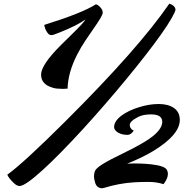

<svg xmlns="http://www.w3.org/2000/svg" viewBox="-20 -840 1037 1036"><path d="M19.5 0ZM218.8 -705.6Q423.8 -769.5 497.6 -816.9Q516.6 -811.5 530.8 -787.6Q534.2 -781.2 534.2 -771.7Q534.2 -762.2 520.5 -739.5Q506.8 -716.8 486.1 -687.3Q465.3 -657.7 440.9 -621.3Q416.5 -585 395.5 -543.9Q346.7 -447.3 344.7 -361.8Q331.5 -360.4 318.6 -360.4Q305.7 -360.4 286.9 -362.1Q268.1 -363.8 247.6 -372.6Q201.7 -392.1 201.7 -437.5Q201.7 -490.2 310.1 -598.1Q339.4 -627 365.7 -652.8Q431.6 -716.8 441.4 -734.9Q397 -703.1 302.2 -665Q266.6 -650.4 257.8 -650.4Q249 -650.4 243.2 -655.5Q237.3 -660.6 232.4 -668.9Q221.7 -686 218.8 -705.6ZM862.3 153.8Q825.7 141.6 782.2 141.6Q738.8 141.6 705.6 143.6Q623.5 148.4 541.5 173.8Q534.7 175.8 529.1 175.8Q523.4 175.8 515.6 172.9Q499.5 166.5 493.4 146Q487.3 125.5 487.3 113.3Q487.3 85.4 498.8 72.8Q510.3 60.1 531.5 46.9Q552.7 33.7 579.8 19.5Q606.9 5.4 637.9 -9.5Q668.9 -24.4 699.5 -40.5Q730 -56.6 758.3 -73.5Q786.6 -90.3 808.1 -107.9Q855.5 -147.5 855.5 -182.6Q855.5 -222.7 795.4 -222.7Q752.4 -222.7 726.6 -209.5Q680.2 -186 680.2 -165.8Q680.2 -145.5 701.7 -134.8Q685.5 -112.3 669.2 -112.3Q652.8 -112.3 640.9 -115.2Q628.9 -118.2 618.7 -123.5Q595.7 -136.7 595.7 -154.1Q595.7 -171.4 606.7 -187.3Q617.7 -203.1 636.2 -216.8Q654.8 -230.5 679 -241.9Q703.1 -253.4 729 -261.2Q784.7 -278.8 836.4 -278.8Q888.2 -278.8 919.2 -256.8Q950.2 -234.9 950.2 -192.9Q950.2 -112.8 808.1 -25.9Q745.6 11.7 666 43Q687 42 704.3 42Q721.7 42 735.8 42.5Q750 43 765.9 43.9Q781.7 44.9 797.9 46.9Q868.2 55.2 879.9 75.7Q897.9 106.9 862.3 153.8ZM19.5 102.5Q105.5 41 331.1 -183.6Q726.6 -577.1 893.6 -820.3Q911.1 -814.5 918.9 -805.7Q926.8 -796.9 926.8 -787.6Q926.8 -778.3 906 -741.9Q885.3 -705.6 849.4 -654.8Q813.5 -604 765.1 -542Q716.8 -480 661.4 -412.8Q606 -345.7 546.4 -276.9Q486.8 -208 428.2 -144Q369.6 -80.1 314.7 -23.9Q259.8 32.2 214.4 73.7Q116.2 163.6 85.9 163.6Q70.8 163.6 54.2 147.5Q25.4 119.6 19.5 102.5Z"/></svg>

Font: Molle
Style: Regular
Weight: 400
Italic angle: -22°
Designer: Elena Albertoni
Foundry: Elena Albertoni
Version: Version 1.001; ttfautohint (v0.92) -l 12 -r 12 -G 200 -x 10 